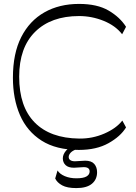

<svg xmlns="http://www.w3.org/2000/svg" viewBox="-20 -758 694 981"><path d="M383 8Q267 8 192.5 -39.5Q118 -87 82 -170Q46 -253 46 -361Q46 -485 88.5 -568.5Q131 -652 207 -695Q283 -738 384 -738Q477 -738 535 -704Q593 -670 624 -621L604 -583Q570 -627 509.5 -651.5Q449 -676 384 -676Q241 -676 159.5 -595.5Q78 -515 78 -366Q78 -213 157 -132.5Q236 -52 384 -50Q452 -49 513 -75.5Q574 -102 605 -142L624 -107Q596 -61 534.5 -26.5Q473 8 383 8ZM370 203Q323 203 297.5 189Q272 175 262 154L274 113Q285 131 311 142Q337 153 370 153Q406 153 422 143.5Q438 134 438 118Q438 96 408 96Q396 96 383 97.5Q370 99 358 99Q329 99 315 85.5Q301 72 301 51Q301 31 317.5 11.5Q334 -8 377 -19L383 0Q352 10 341.5 21.5Q331 33 331 44Q331 54 339 60Q347 66 363 66Q375 66 389.5 64.5Q404 63 415 63Q447 63 461.5 79.5Q476 96 476 122Q476 159 449.5 181Q423 203 370 203Z"/></svg>

Font: Savate ExtraLight
Style: Regular
Weight: 200
Designer: Max Esnée
Foundry: Plomb Type
Version: Version 2.000